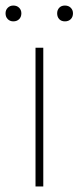

<svg xmlns="http://www.w3.org/2000/svg" viewBox="-57 -672 283 692"><path d="M99 -500V0H71V-500ZM-9 -652Q4 -652 12 -644Q20 -636 20 -624Q20 -611 12 -603Q4 -595 -9 -595Q-21 -595 -29 -603Q-37 -611 -37 -624Q-37 -636 -29 -644Q-21 -652 -9 -652ZM177 -652Q190 -652 198 -644Q206 -636 206 -624Q206 -611 198 -603Q190 -595 177 -595Q164 -595 156.5 -603Q149 -611 149 -624Q149 -636 156.5 -644Q164 -652 177 -652Z"/></svg>

Font: Prodigy Sans ExtraLight
Style: Regular
Weight: 200
Designer: Wei Huang
Foundry: Wei Huang
Version: Version 1.003; ttfautohint (v1.8.3)